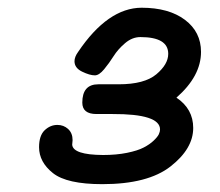

<svg xmlns="http://www.w3.org/2000/svg" viewBox="-20 -468 565 492"><path d="M80.1 -90.8Q80.1 -120.6 94.5 -134.3Q108.9 -147.9 127 -147.9Q143.1 -147.9 154.5 -137.5Q166 -127 166 -108.9Q166 -106 165.5 -103Q165 -100.1 165 -97.2Q167 -71.3 244.1 -70.8Q278.3 -70.8 305.7 -76.4Q333 -82 348.4 -90.1Q363.8 -98.1 373.8 -107.7Q383.8 -117.2 387 -124Q390.1 -130.9 390.1 -136.2Q390.1 -176.3 268.1 -175.8H227.1Q190.9 -175.8 190.9 -205.1Q190.9 -252 231.9 -252H284.2Q350.1 -252 380.6 -277.6Q411.1 -303.2 411.1 -330.1Q411.1 -373 339.8 -373Q318.8 -373 300.5 -357.4Q282.2 -341.8 271 -324Q259.8 -306.2 246.8 -290.5Q233.9 -274.9 223.1 -274.9Q210 -274.9 190.4 -284.4Q170.9 -293.9 170.9 -311Q170.9 -322.3 180.2 -335Q256.3 -447.8 342.8 -448.2Q412.6 -448.2 453.9 -417.2Q495.1 -386.2 495.1 -335Q495.1 -272.9 432.1 -217.8Q475.1 -189 475.1 -140.1Q475.1 -86.9 417 -41.5Q358.9 3.9 242.2 3.9Q151.4 3.9 115.7 -24.4Q80.1 -52.7 80.1 -90.8Z"/></svg>

Font: CMU Typewriter Text
Style: BoldItalic
Weight: 700
Italic angle: -14.04°
Version: Version 0.7.0